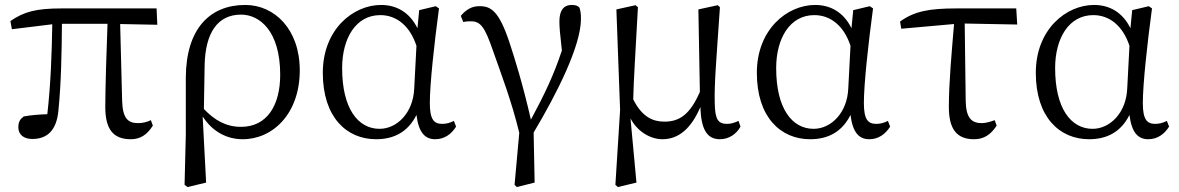

<svg xmlns="http://www.w3.org/2000/svg" viewBox="-20 -548 4758 775"><path d="M465 -451 615 -448 612 -514H229C126 -514 77 -501 22 -463L28 -430L191 -450C189 -331 185 -211 171 -87C136 -86 103 -83 76 -78C62 -68 54 -57 54 -34C54 -4 77 13 110 13C171 13 209 -22 216 -104C227 -215 229 -334 230 -452H414C410 -355 405 -186 405 -116C405 -25 438 14 508 14C546 14 574 -4 597 -41L589 -63C573 -55 555 -51 537 -51C497 -51 475 -70 473 -141Z M806 -286C809 -415 858 -489 953 -489C1028 -489 1111 -423 1111 -246C1111 -123 1058 -36 953 -36C892 -36 846 -63 803 -108ZM730 -4 725 198 737 207 812 189 798 -78C838 -16 896 14 960 14C1081 14 1190 -89 1190 -264C1190 -430 1088 -528 970 -528C827 -528 731 -432 730 -235Z M1652 -191C1648 -93 1583 -28 1512 -28C1425 -28 1361 -110 1361 -273C1361 -393 1416 -487 1515 -487C1581 -487 1635 -443 1661 -363ZM1812 -60C1797 -52 1781 -48 1765 -48C1732 -48 1715 -65 1715 -132C1715 -209 1733 -373 1752 -514L1739 -523L1672 -507L1665 -434C1634 -497 1582 -528 1518 -528C1406 -528 1283 -430 1283 -254C1283 -75 1379 14 1498 14C1571 14 1627 -16 1661 -84C1670 -12 1696 14 1737 14C1775 14 1803 -8 1821 -37Z M1850 -459C1861 -462 1873 -462 1881 -462C1920 -462 1937 -439 1970 -343C2005 -244 2046 -136 2076 -12L2057 198L2066 207L2138 189L2134 -13C2227 -169 2325 -362 2325 -472C2325 -494 2323 -505 2319 -517C2313 -524 2305 -528 2287 -528C2257 -528 2238 -508 2238 -462C2238 -440 2240 -414 2248 -344C2215 -245 2180 -171 2123 -65C2090 -209 2059 -308 2036 -378C1994 -504 1961 -523 1917 -523C1885 -524 1861 -509 1840 -484Z M2961 -60C2946 -53 2931 -48 2915 -48C2879 -48 2866 -65 2865 -133C2863 -212 2871 -297 2886 -519L2877 -527L2799 -510L2805 -177C2765 -85 2722 -57 2662 -57C2616 -57 2572 -75 2536 -147C2538 -234 2545 -331 2555 -519L2545 -527L2468 -510L2483 -104L2464 198L2474 207L2549 189L2525 -70C2554 -15 2607 14 2654 14C2719 14 2770 -29 2807 -116C2810 -30 2831 14 2886 14C2924 14 2954 -9 2969 -37Z M3404 -191C3400 -93 3335 -28 3264 -28C3177 -28 3113 -110 3113 -273C3113 -393 3168 -487 3267 -487C3333 -487 3387 -443 3413 -363ZM3564 -60C3549 -52 3533 -48 3517 -48C3484 -48 3467 -65 3467 -132C3467 -209 3485 -373 3504 -514L3491 -523L3424 -507L3417 -434C3386 -497 3334 -528 3270 -528C3158 -528 3035 -430 3035 -254C3035 -75 3131 14 3250 14C3323 14 3379 -16 3413 -84C3422 -12 3448 14 3489 14C3527 14 3555 -8 3573 -37Z M3874 -453 4086 -449 4082 -514H3840C3732 -514 3671 -503 3613 -461L3618 -432L3831 -451C3822 -344 3810 -215 3810 -117C3810 -26 3842 14 3912 14C3951 14 3979 -4 4003 -41L3995 -63C3979 -57 3960 -51 3943 -51C3903 -51 3879 -70 3878 -142Z M4530 -191C4526 -93 4461 -28 4390 -28C4303 -28 4239 -110 4239 -273C4239 -393 4294 -487 4393 -487C4459 -487 4513 -443 4539 -363ZM4690 -60C4675 -52 4659 -48 4643 -48C4610 -48 4593 -65 4593 -132C4593 -209 4611 -373 4630 -514L4617 -523L4550 -507L4543 -434C4512 -497 4460 -528 4396 -528C4284 -528 4161 -430 4161 -254C4161 -75 4257 14 4376 14C4449 14 4505 -16 4539 -84C4548 -12 4574 14 4615 14C4653 14 4681 -8 4699 -37Z"/></svg>

Font: Source Han Serif AKR9
Style: Regular
Weight: 400
Designer: Ryoko NISHIZUKA 西塚涼子 (kana & ideographs); Frank Grießhammer (Latin, Greek & Cyrillic); Sandoll Communications 산돌커뮤니케이션, 
Foundry: Adobe Systems Incorporated
Version: Version 1.005;hotconv 1.0.107;makeotfexe 2.5.65593